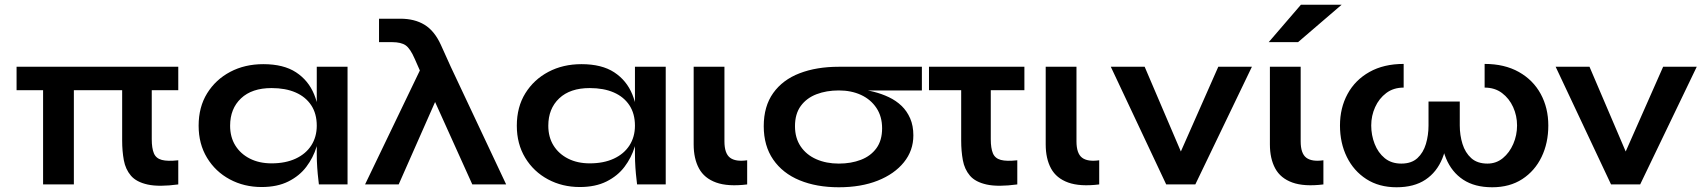

<svg xmlns="http://www.w3.org/2000/svg" viewBox="-20 -779 7203 811"><path d="M162 -427H292V0H162ZM733 -497V-398H50V-497ZM621 -191Q621 -153 630 -131.5Q639 -110 663.5 -103.5Q688 -97 733 -102V0Q652 11 604 0.5Q556 -10 533 -37Q510 -64 503 -102.5Q496 -141 496 -185V-427H621Z M1085 11Q1011 11 950.5 -21.5Q890 -54 854.5 -112.5Q819 -171 819 -248Q819 -327 855 -385Q891 -443 952.5 -475.5Q1014 -508 1092 -508Q1178 -508 1230.5 -473.5Q1283 -439 1307 -380Q1331 -321 1331 -248Q1331 -204 1317 -158.5Q1303 -113 1274 -74.5Q1245 -36 1198 -12.5Q1151 11 1085 11ZM1127 -89Q1186 -89 1229 -109Q1272 -129 1295 -165Q1318 -201 1318 -248Q1318 -299 1294.5 -334.5Q1271 -370 1228.5 -388.5Q1186 -407 1127 -407Q1044 -407 998 -363.5Q952 -320 952 -248Q952 -200 974 -164.5Q996 -129 1035.5 -109Q1075 -89 1127 -89ZM1318 -497H1448V0H1327Q1327 -3 1324.5 -22.5Q1322 -42 1320 -70.5Q1318 -99 1318 -128Z M1789 -412H1846L1664 0H1522L1761 -497H1884L2118 0H1975ZM1671 -700Q1731 -700 1773 -674.5Q1815 -649 1842 -590L1884 -497L1777 -428L1732 -530Q1713 -574 1693.5 -587.5Q1674 -601 1636 -601H1581V-700Z M2429 11Q2355 11 2294.5 -21.5Q2234 -54 2198.5 -112.5Q2163 -171 2163 -248Q2163 -327 2199 -385Q2235 -443 2296.5 -475.5Q2358 -508 2436 -508Q2522 -508 2574.5 -473.5Q2627 -439 2651 -380Q2675 -321 2675 -248Q2675 -204 2661 -158.5Q2647 -113 2618 -74.5Q2589 -36 2542 -12.5Q2495 11 2429 11ZM2471 -89Q2530 -89 2573 -109Q2616 -129 2639 -165Q2662 -201 2662 -248Q2662 -299 2638.5 -334.5Q2615 -370 2572.5 -388.5Q2530 -407 2471 -407Q2388 -407 2342 -363.5Q2296 -320 2296 -248Q2296 -200 2318 -164.5Q2340 -129 2379.5 -109Q2419 -89 2471 -89ZM2662 -497H2792V0H2671Q2671 -3 2668.5 -22.5Q2666 -42 2664 -70.5Q2662 -99 2662 -128Z M3136 0Q3055 10 3005 -8Q2955 -26 2932.5 -67.5Q2910 -109 2910 -169V-497H3040V-182Q3040 -131 3063.5 -113Q3087 -95 3136 -102Z M3523 12Q3429 12 3357.5 -17.5Q3286 -47 3246 -105Q3206 -163 3206 -246Q3206 -330 3246 -386Q3286 -442 3357.5 -469.5Q3429 -497 3523 -497L3533 -407Q3566 -407 3601 -403.5Q3636 -400 3670 -391.5Q3704 -383 3734.5 -368.5Q3765 -354 3788 -332Q3811 -310 3824.5 -279Q3838 -248 3838 -207Q3838 -143 3798 -93.5Q3758 -44 3687.5 -16Q3617 12 3523 12ZM3523 -88Q3575 -88 3616.5 -104Q3658 -120 3682 -153Q3706 -186 3706 -237Q3706 -287 3682 -323Q3658 -359 3617 -378Q3576 -397 3523 -397Q3471 -397 3429 -381Q3387 -365 3362.5 -331.5Q3338 -298 3338 -246Q3338 -196 3362 -160.5Q3386 -125 3428 -106.5Q3470 -88 3523 -88ZM3874 -497V-397H3523V-497Z M4307 -497V-398H3904V-497ZM4165 -191Q4165 -153 4174 -131.5Q4183 -110 4207.5 -103.5Q4232 -97 4277 -102V0Q4196 11 4148 0.5Q4100 -10 4077 -37Q4054 -64 4047 -102.5Q4040 -141 4040 -185V-427H4165Z M4623 0Q4542 10 4492 -8Q4442 -26 4419.5 -67.5Q4397 -109 4397 -169V-497H4527V-182Q4527 -131 4550.5 -113Q4574 -95 4623 -102Z M4991 -85H4944L5126 -497H5268L5029 0H4906L4672 -497H4815Z M5570 0Q5489 10 5439 -8Q5389 -26 5366.5 -67.5Q5344 -109 5344 -169V-497H5474V-182Q5474 -131 5497.5 -113Q5521 -95 5570 -102ZM5339 -601 5475 -759H5647L5463 -601Z M6283 12Q6209 12 6160.5 -20Q6112 -52 6088 -110Q6064 -168 6064 -247V-350H6146V-249Q6146 -208 6157.5 -171Q6169 -134 6194.5 -111Q6220 -88 6263 -88Q6300 -88 6328 -111Q6356 -134 6372 -171Q6388 -208 6388 -249Q6388 -290 6371.5 -326.5Q6355 -363 6324.5 -386Q6294 -409 6251 -409V-509Q6335 -509 6395.5 -475Q6456 -441 6488 -382Q6520 -323 6520 -249Q6520 -175 6491.5 -116Q6463 -57 6410 -22.5Q6357 12 6283 12ZM5879 12Q5805 12 5751.5 -22.5Q5698 -57 5669 -116Q5640 -175 5640 -249Q5640 -323 5672 -382Q5704 -441 5764.5 -475Q5825 -509 5909 -509V-409Q5866 -409 5835.5 -386Q5805 -363 5788.5 -326.5Q5772 -290 5772 -249Q5772 -208 5786.5 -171Q5801 -134 5829 -111Q5857 -88 5899 -88Q5942 -88 5967 -111Q5992 -134 6003 -171Q6014 -208 6014 -249V-350H6096V-247Q6096 -168 6072.5 -110Q6049 -52 6001 -20Q5953 12 5879 12Z M6870 -85H6823L7005 -497H7147L6908 0H6785L6551 -497H6694Z"/></svg>

Font: Syne
Style: Bold
Weight: 700
Designer: Lucas Descroix
Foundry: Bonjour Monde
Version: Version 2.200